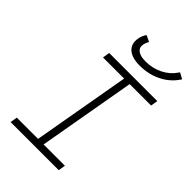

<svg xmlns="http://www.w3.org/2000/svg" viewBox="-268 -1022 1123 1123"><g transform="rotate(45 293.0 -461.0)"><path d="M48.3 0 55.7 -43.9H231.4L337.9 -649.4H163.1L170.4 -693.4H568.4L561 -649.4H383.8L277.3 -43.9H453.6L446.3 0ZM348.6 -767.1Q283.7 -767.1 252.4 -795.4Q221.2 -823.7 230.5 -874Q235.4 -900.4 251 -922.4L289.6 -903.8Q278.8 -884.8 275.9 -868.2Q271 -839.8 292 -824.2Q313 -808.6 356 -808.6Q412.6 -808.6 460.9 -832.5Q509.3 -856.4 538.1 -898.9L543.5 -906.7L581.1 -886.2L574.7 -877Q539.1 -825.2 479.5 -796.1Q419.9 -767.1 348.6 -767.1Z"/></g></svg>

Font: Cascadia Mono PL ExtraLight
Style: Italic
Weight: 200
Italic angle: -10°
Monospace: yes
Designer: Aaron Bell
Foundry: Saja Typeworks
Version: Version 2404.023; ttfautohint (v1.8.4)